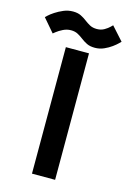

<svg xmlns="http://www.w3.org/2000/svg" viewBox="-207 -915 666 978"><g transform="rotate(15 126.0 -426.0)"><path d="M64 0V-667H186V0ZM-79 -787Q-79 -787 -68.5 -797Q-58 -807 -39 -819.5Q-20 -832 3.5 -842Q27 -852 53 -852Q78 -852 95 -843.5Q112 -835 125.5 -824.5Q139 -814 154.5 -805.5Q170 -797 192 -797Q214 -797 231 -807Q248 -817 258 -827Q268 -837 268 -837L331 -767Q331 -767 321 -757Q311 -747 294 -734.5Q277 -722 254.5 -712Q232 -702 207 -702Q181 -702 164 -710.5Q147 -719 133.5 -729.5Q120 -740 104.5 -748.5Q89 -757 68 -757Q46 -757 26 -747Q6 -737 -6.5 -727Q-19 -717 -19 -717Z"/></g></svg>

Font: Epunda Sans SemiBold
Style: Regular
Weight: 600
Designer: Simon Atzbach
Foundry: typofactur
Version: Version 2.204; ttfautohint (v1.8.4.7-5d5b)